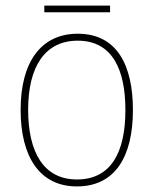

<svg xmlns="http://www.w3.org/2000/svg" viewBox="-20 -659 552 689"><path d="M375 -639H139V-615H375ZM457 -264C457 -423 401 -538 259 -538C127 -538 54 -436 54 -265C54 -97 122 10 256 10C393 10 457 -97 457 -264ZM81 -265C81 -421 142 -513 259 -513C384 -513 430 -408 430 -264C430 -110 377 -15 256 -15C137 -15 81 -112 81 -265Z"/></svg>

Font: Noto Sans Arabic SemCond Thin
Style: Regular
Weight: 100
Width: 4
Designer: Monotype Design Team, Nadine Chahine, Nizar Qandah and Khaled Hosny
Foundry: Monotype Imaging Inc.
Version: Version 2.012